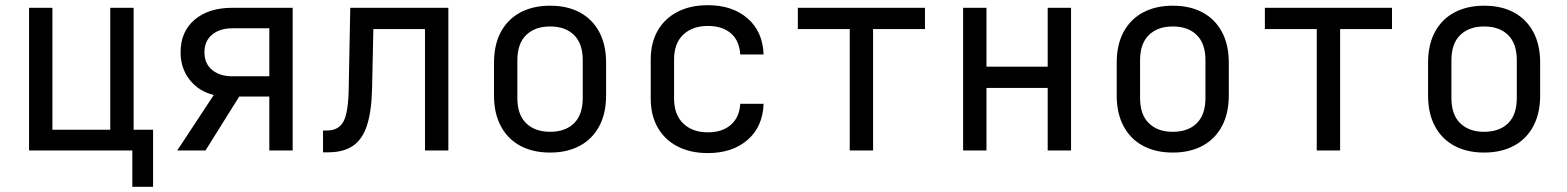

<svg xmlns="http://www.w3.org/2000/svg" viewBox="-20 -580 6040 740"><path d="M490 140V0H92V-550H182V-80H405V-550H495V-80H570V140Z M663 0 804 -214Q746 -228 711 -272.5Q676 -317 676 -378Q676 -458 730 -504Q784 -550 876 -550H1108V0H1018V-208H902L772 0ZM876 -286H1018V-471H876Q827 -471 797.5 -446.5Q768 -422 768 -378Q768 -335 797.5 -310.5Q827 -286 876 -286Z M1225 7V-77H1240Q1286 -77 1304.5 -113Q1323 -149 1324 -242L1330 -550H1708V0H1618V-468H1419L1414 -238Q1412 -151 1394.5 -97Q1377 -43 1340.5 -18Q1304 7 1245 7Z M2100 8Q2034 8 1985.5 -18Q1937 -44 1910.5 -93.5Q1884 -143 1884 -212V-338Q1884 -408 1910.5 -457Q1937 -506 1985.5 -532Q2034 -558 2100 -558Q2167 -558 2215 -532Q2263 -506 2289.5 -457Q2316 -408 2316 -338V-212Q2316 -143 2289.5 -93.5Q2263 -44 2214.5 -18Q2166 8 2100 8ZM2100 -72Q2159 -72 2192.5 -105Q2226 -138 2226 -202V-348Q2226 -412 2192.5 -445Q2159 -478 2100 -478Q2042 -478 2008 -445Q1974 -412 1974 -348V-202Q1974 -138 2008 -105Q2042 -72 2100 -72Z M2708 10Q2642 10 2592.5 -15Q2543 -40 2515.5 -87.5Q2488 -135 2488 -200V-350Q2488 -416 2515.5 -463Q2543 -510 2592.5 -535Q2642 -560 2708 -560Q2803 -560 2861.5 -509Q2920 -458 2923 -370H2833Q2830 -423 2797 -451.5Q2764 -480 2708 -480Q2649 -480 2613.5 -446.5Q2578 -413 2578 -351V-200Q2578 -138 2613.5 -104Q2649 -70 2708 -70Q2764 -70 2797 -99Q2830 -128 2833 -180H2923Q2920 -92 2861.5 -41Q2803 10 2708 10Z M3255 0V-468H3055V-550H3545V-468H3345V0Z M3692 0V-550H3782V-323H4018V-550H4108V0H4018V-241H3782V0Z M4500 8Q4434 8 4385.5 -18Q4337 -44 4310.5 -93.5Q4284 -143 4284 -212V-338Q4284 -408 4310.5 -457Q4337 -506 4385.5 -532Q4434 -558 4500 -558Q4567 -558 4615 -532Q4663 -506 4689.5 -457Q4716 -408 4716 -338V-212Q4716 -143 4689.5 -93.5Q4663 -44 4614.5 -18Q4566 8 4500 8ZM4500 -72Q4559 -72 4592.5 -105Q4626 -138 4626 -202V-348Q4626 -412 4592.5 -445Q4559 -478 4500 -478Q4442 -478 4408 -445Q4374 -412 4374 -348V-202Q4374 -138 4408 -105Q4442 -72 4500 -72Z M5055 0V-468H4855V-550H5345V-468H5145V0Z M5700 8Q5634 8 5585.5 -18Q5537 -44 5510.5 -93.5Q5484 -143 5484 -212V-338Q5484 -408 5510.5 -457Q5537 -506 5585.5 -532Q5634 -558 5700 -558Q5767 -558 5815 -532Q5863 -506 5889.5 -457Q5916 -408 5916 -338V-212Q5916 -143 5889.5 -93.5Q5863 -44 5814.5 -18Q5766 8 5700 8ZM5700 -72Q5759 -72 5792.5 -105Q5826 -138 5826 -202V-348Q5826 -412 5792.5 -445Q5759 -478 5700 -478Q5642 -478 5608 -445Q5574 -412 5574 -348V-202Q5574 -138 5608 -105Q5642 -72 5700 -72Z"/></svg>

Font: JetBrains Mono
Style: Regular
Weight: 400
Monospace: yes
Designer: Philipp Nurullin, Konstantin Bulenkov
Foundry: JetBrains
Version: Version 2.305